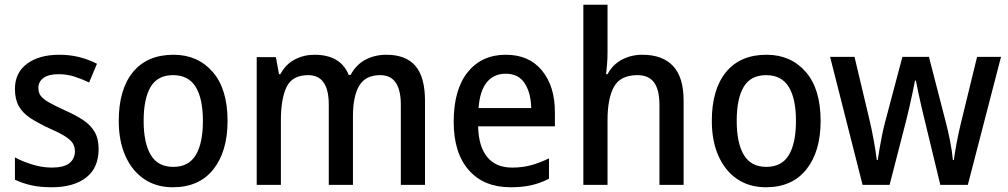

<svg xmlns="http://www.w3.org/2000/svg" viewBox="-20 -780 4253 810"><path d="M396 -151Q396 -72 343.5 -31Q291 10 198 10Q149 10 111.5 1.5Q74 -7 43 -22V-116Q74 -99 116 -86Q158 -73 199 -73Q249 -73 272.5 -91.5Q296 -110 296 -142Q296 -161 287 -175.5Q278 -190 254.5 -205Q231 -220 185 -240Q140 -261 108 -282Q76 -303 59.5 -332Q43 -361 43 -405Q43 -473 94 -511Q145 -549 230 -549Q274 -549 313 -539.5Q352 -530 389 -511L356 -432Q325 -447 293.5 -457Q262 -467 227 -467Q186 -467 164 -451.5Q142 -436 142 -409Q142 -389 152 -375.5Q162 -362 186.5 -348Q211 -334 255 -314Q298 -295 330 -274Q362 -253 379 -224Q396 -195 396 -151Z M940 -270Q940 -141 880 -65.5Q820 10 709 10Q640 10 589 -24Q538 -58 509.5 -121Q481 -184 481 -270Q481 -403 541 -476Q601 -549 712 -549Q814 -549 877 -477Q940 -405 940 -270ZM586 -270Q586 -177 616 -126.5Q646 -76 711 -76Q776 -76 806 -126Q836 -176 836 -270Q836 -364 805.5 -413.5Q775 -463 710 -463Q645 -463 615.5 -413.5Q586 -364 586 -270Z M1610 -549Q1692 -549 1732.5 -502Q1773 -455 1773 -354V0H1671V-338Q1671 -463 1584 -463Q1522 -463 1495.5 -418.5Q1469 -374 1469 -290V0H1367V-339Q1367 -463 1280 -463Q1213 -463 1189 -413Q1165 -363 1165 -273V0H1063V-539H1144L1157 -467H1163Q1185 -509 1223.5 -529Q1262 -549 1306 -549Q1417 -549 1451 -464H1459Q1483 -508 1522.5 -528.5Q1562 -549 1610 -549Z M2114 -549Q2212 -549 2266.5 -482.5Q2321 -416 2321 -307V-247H1997Q1999 -162 2035.5 -117.5Q2072 -73 2140 -73Q2184 -73 2220.5 -83Q2257 -93 2296 -112V-26Q2259 -7 2221 1.5Q2183 10 2134 10Q2021 10 1957.5 -62.5Q1894 -135 1894 -266Q1894 -402 1953 -475.5Q2012 -549 2114 -549ZM2113 -469Q2063 -469 2033.5 -432.5Q2004 -396 1999 -324H2221Q2220 -387 2194 -428Q2168 -469 2113 -469Z M2543 -557Q2543 -533 2541 -508.5Q2539 -484 2537 -467H2543Q2565 -508 2604 -528.5Q2643 -549 2690 -549Q2775 -549 2819.5 -501.5Q2864 -454 2864 -356V0H2762V-338Q2762 -401 2739.5 -432Q2717 -463 2669 -463Q2598 -463 2570.5 -414.5Q2543 -366 2543 -272V0H2441V-760H2543Z M3442 -270Q3442 -141 3382 -65.5Q3322 10 3211 10Q3142 10 3091 -24Q3040 -58 3011.5 -121Q2983 -184 2983 -270Q2983 -403 3043 -476Q3103 -549 3214 -549Q3316 -549 3379 -477Q3442 -405 3442 -270ZM3088 -270Q3088 -177 3118 -126.5Q3148 -76 3213 -76Q3278 -76 3308 -126Q3338 -176 3338 -270Q3338 -364 3307.5 -413.5Q3277 -463 3212 -463Q3147 -463 3117.5 -413.5Q3088 -364 3088 -270Z M3880 -277Q3874 -300 3867 -331.5Q3860 -363 3853.5 -392.5Q3847 -422 3844 -440H3840Q3837 -422 3830.5 -392Q3824 -362 3817 -330.5Q3810 -299 3804 -276L3733 0H3619L3482 -540H3585L3648 -275Q3658 -233 3666.5 -185.5Q3675 -138 3679 -105H3683Q3686 -125 3690.5 -152.5Q3695 -180 3701 -209Q3707 -238 3713 -261L3787 -540H3899L3971 -261Q3979 -231 3988 -186Q3997 -141 4000 -105H4004Q4007 -129 4015 -172.5Q4023 -216 4033 -257L4102 -540H4203L4063 0H3947Z"/></svg>

Font: Noto Sans Telugu SemiCondensed Medium
Style: Regular
Weight: 500
Width: 4
Designer: Jelle Bosma - Monotype Design Team
Foundry: Monotype Imaging Inc.
Version: Version 2.005; ttfautohint (v1.8.4.7-5d5b)